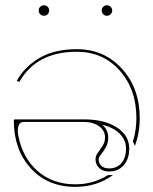

<svg xmlns="http://www.w3.org/2000/svg" viewBox="-20 -710 585 732"><path d="M133.3 -655.8Q127.4 -661.6 127.4 -669.9Q127.4 -678.2 133.3 -684.1Q139.2 -689.9 147.5 -689.9Q155.8 -689.9 161.6 -684.1Q167.5 -678.2 167.5 -669.9Q167.5 -661.6 161.6 -655.8Q155.8 -649.9 147.5 -649.9Q139.2 -649.9 133.3 -655.8ZM373.5 -655.8Q367.7 -661.6 367.7 -669.9Q367.7 -678.2 373.5 -684.1Q379.4 -689.9 387.7 -689.9Q396 -689.9 401.9 -684.1Q407.7 -678.2 407.7 -669.9Q407.7 -661.6 401.9 -655.8Q396 -649.9 387.7 -649.9Q379.4 -649.9 373.5 -655.8ZM369.1 -234.9Q392.6 -215.3 392.6 -185.5Q392.6 -164.6 383.3 -148.2Q374 -131.8 365 -121.1Q356 -110.4 356 -103Q356 -87.4 366.5 -77.6Q377 -67.9 396 -67.9Q425.3 -67.9 442.9 -88.1Q460.4 -108.4 460.4 -144Q460.4 -175.8 437 -199.7Q413.6 -223.6 369.1 -234.9ZM267.6 2.4Q161.6 2.4 97.2 -68.6Q32.7 -139.6 32.7 -250Q32.7 -254.9 37.6 -254.9H299.3Q377.4 -254.9 425 -224.4Q472.7 -193.8 472.7 -144Q472.7 -104 451.7 -80.1Q430.7 -56.2 396 -56.2Q373 -56.2 358.6 -69.1Q344.2 -82 344.2 -103Q344.2 -115.7 353.3 -127.9Q362.3 -140.1 371.3 -154.3Q380.4 -168.5 380.4 -185.5Q380.4 -212.4 357.7 -228.8Q335 -245.1 297.9 -245.1H70.3Q47.9 -245.1 47.9 -210.9Q47.9 -202.1 49.3 -195.8Q64.5 -110.4 122.3 -58.8Q180.2 -7.3 267.6 -7.3Q335.9 -7.3 391.6 -42.5H410.6Q348.1 2.4 267.6 2.4ZM494.1 -153.8 486.8 -170.9Q500 -213.4 500 -259.8Q500 -369.6 436.3 -441.2Q372.6 -512.7 272.5 -512.7Q118.7 -512.7 53.2 -397L43.9 -401.9Q75.2 -457.5 132.3 -490Q189.5 -522.5 272.5 -522.5Q377.4 -522.5 445.1 -447.8Q512.7 -373 512.7 -259.8Q512.7 -202.6 494.1 -153.8Z"/></svg>

Font: ZnikomitNo24
Style: Thin
Weight: 300
Designer: gluk
Foundry: gluk
Version: Version 0.55